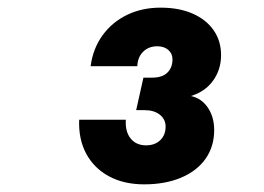

<svg xmlns="http://www.w3.org/2000/svg" viewBox="-20 -777 690 502"><path d="M187 -464H309Q307 -433 321.5 -415Q336 -397 362 -397Q385 -397 399 -410.5Q413 -424 413 -446Q413 -465 398 -477Q383 -489 358 -489H336L355 -574H378Q404 -574 417.5 -587Q431 -600 431 -622Q431 -637 420 -646.5Q409 -656 391 -656Q369 -656 354.5 -642Q340 -628 339 -604H217Q223 -650 248 -684.5Q273 -719 312 -738Q351 -757 400 -757Q448 -757 483.5 -741.5Q519 -726 538.5 -698Q558 -670 558 -633Q558 -595 537 -566Q516 -537 479 -526Q507 -520 523.5 -495.5Q540 -471 540 -437Q540 -394 517.5 -362Q495 -330 453.5 -312.5Q412 -295 357 -295Q304 -295 265 -316Q226 -337 205.5 -375Q185 -413 187 -464Z"/></svg>

Font: Azeret Mono
Style: Bold Italic
Weight: 700
Italic angle: -12°
Designer: Martin Vácha
Foundry: Displaay
Version: Version 1.000; Glyphs 3.0.3, build 3074